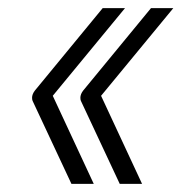

<svg xmlns="http://www.w3.org/2000/svg" viewBox="-20 -496 460 473"><path d="M61 -246Q59 -249 59 -255Q59 -264 66 -273L233 -476H288L110 -260L211 -43H156ZM180 -246Q178 -249 178 -255Q178 -264 185 -273L352 -476H407L229 -260L330 -43H275Z"/></svg>

Font: Niramit ExtraLight
Style: Italic
Weight: 200
Italic angle: -10°
Designer: Katatrad Aksorn Co.,Ltd.
Foundry: Cadson Demak Co.,Ltd.
Version: Version 1.000; ttfautohint (v1.6)